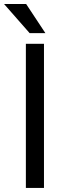

<svg xmlns="http://www.w3.org/2000/svg" viewBox="-47 -927 317 947"><path d="M169.9 0H80.6V-710.9H169.9ZM176.8 -763.7H99.1L-26.9 -907.2H82Z"/></svg>

Font: MAUL Condensed
Style: Condensed Regular
Weight: 400
Designer: MAUL
Version: Version 1.0; 2020; ttfautohint (v1.8.3)